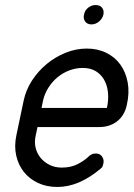

<svg xmlns="http://www.w3.org/2000/svg" viewBox="-20 -743 534 763"><path d="M331 -120Q343 -133 361 -133Q377 -133 385.5 -121Q394 -109 391 -94Q390 -89 388 -83Q386 -77 379 -72Q293 0 208 0Q165 0 131 -16Q97 -32 75 -59.5Q53 -87 44.5 -124.5Q36 -162 45 -205L74 -343Q83 -386 107.5 -423.5Q132 -461 166 -489Q200 -517 241 -533.5Q282 -550 325 -550Q368 -550 402.5 -533Q437 -516 458.5 -486Q480 -456 487.5 -415Q495 -374 484 -326Q475 -284 445.5 -261Q416 -238 373 -238H129L122 -205Q116 -179 121.5 -156Q127 -133 141.5 -115.5Q156 -98 177.5 -87.5Q199 -77 225 -77Q263 -77 290 -91.5Q317 -106 331 -120ZM145 -314H405Q412 -347 409 -376Q406 -405 393.5 -426.5Q381 -448 360 -460.5Q339 -473 309 -473Q281 -473 255 -463Q229 -453 208 -435.5Q187 -418 172 -394Q157 -370 151 -343ZM343 -646Q327 -646 318.5 -657.5Q310 -669 314 -685Q317 -702 330.5 -712.5Q344 -723 360 -723Q377 -723 385.5 -712.5Q394 -702 391 -685Q387 -669 373.5 -657.5Q360 -646 343 -646Z"/></svg>

Font: VDS Compensated
Style: Light Italic
Weight: 300
Italic angle: -12°
Designer: artmaker
Foundry: artmaker
Version: Version 1.000 2012 initial release